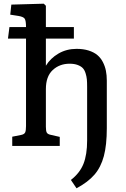

<svg xmlns="http://www.w3.org/2000/svg" viewBox="-20 -786 676 1034"><path d="M45.9 0V-49.8L92.8 -59.1Q110.8 -62.5 115.5 -72.8Q120.1 -83 120.1 -106.9V-578.1H22.9L30.8 -640.1H120.1Q120.1 -674.8 113 -685.3Q106 -695.8 79.1 -700.2L35.2 -707L41 -761.2L215.8 -766.1L227.1 -754.9V-640.1H377.9V-578.1H227.1V-432.1Q251.5 -472.2 294.9 -497.6Q338.4 -522.9 392.1 -522.9Q428.7 -522.9 457.3 -513.9Q485.8 -504.9 504.2 -489.5Q522.5 -474.1 533.9 -451.9Q545.4 -429.7 550.3 -405.3Q555.2 -380.9 555.2 -352.1V-96.2Q555.2 -4.9 539.3 54.7Q523.4 114.3 488.8 154.5Q454.1 194.8 392.1 228L361.8 183.1Q410.2 145.5 429.7 95.9Q449.2 46.4 449.2 -28.8V-317.9Q449.2 -342.3 447.8 -358.4Q446.3 -374.5 440.7 -392.1Q435.1 -409.7 425.3 -419.7Q415.5 -429.7 397.7 -436.3Q379.9 -442.9 355 -442.9Q300.8 -442.9 263.9 -408.7Q227.1 -374.5 227.1 -306.2V-103Q227.1 -81.1 231.7 -72.3Q236.3 -63.5 252 -60.1L301.8 -48.8V0Z"/></svg>

Font: Literata Book Medium
Style: Regular
Weight: 500
Designer: Latin by Veronika Burian and Jose Scaglione. Greek by Irene Vlachou. Cyrillic by Vera Evstafieva
Foundry: TypeTogether
Version: Version 2.003;PS 002.003;hotconv 1.0.88;makeotf.lib2.5.64775